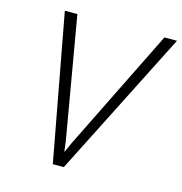

<svg xmlns="http://www.w3.org/2000/svg" viewBox="-106 -807 855 902"><g transform="rotate(15 322.0 -355.5)"><path d="M284.5 0H231L99 -711H160L262 -120L268 -71.5L269.5 -71L291.5 -120L583.5 -711H644.5Z"/></g></svg>

Font: Roberto Sans Light
Style: Italic
Weight: 300
Italic angle: -11°
Designer: Google
Version: Version 1.00;June 11, 2020;FontCreator 12.0.0.2522 64-bit; t